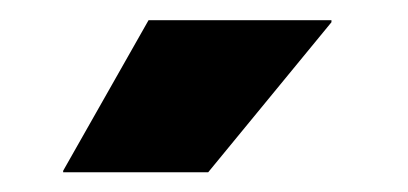

<svg xmlns="http://www.w3.org/2000/svg" viewBox="-20 -708 404 190"><path d="M127 -688H308V-686L186 -537.5H42.5V-539Z"/></svg>

Font: Anek Telugu Medium ExtraBold
Style: Regular
Weight: 800
Version: Version 1.003